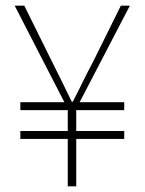

<svg xmlns="http://www.w3.org/2000/svg" viewBox="-20 -660 512 680"><path d="M220 0H250V-168H420V-196H250V-270H420V-298H262L440 -640H408L308 -438C284 -394 264 -350 238 -300H234C210 -350 188 -394 166 -438L66 -640H32L208 -298H52V-270H220V-196H52V-168H220V0Z"/></svg>

Font: Assistant ExtraLight
Style: Regular
Weight: 275
Designer: Hebrew By Ben Nathan, Latin by Paul Hunt
Version: Version 2.001;PS 002.001;hotconv 1.0.88;makeotf.lib2.5.64775